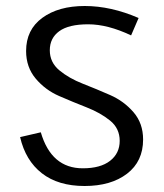

<svg xmlns="http://www.w3.org/2000/svg" viewBox="-20 -606 545 640"><path d="M417 -488Q339 -525 274 -525Q209 -525 177.5 -502Q146 -479 146 -438.5Q146 -398 178 -371.5Q210 -345 256 -327Q302 -309 347.5 -289Q393 -269 425 -232Q457 -195 457 -141Q457 -68 403.5 -27Q350 14 262 14Q174 14 119.5 -28.5Q65 -71 47 -149L116 -165Q151 -45 256 -45Q315 -45 347 -70Q379 -95 379 -136.5Q379 -178 347 -204Q315 -230 269 -248Q223 -266 177 -286Q131 -306 99 -344Q67 -382 67 -436Q67 -507 121 -546.5Q175 -586 262.5 -586Q350 -586 442 -546Z"/></svg>

Font: Fauna One
Style: Regular
Weight: 400
Version: Version 1.001